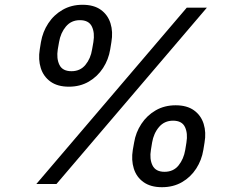

<svg xmlns="http://www.w3.org/2000/svg" viewBox="-20 -759 976 792"><path d="M264.2 -401.4Q217.3 -401.4 188.2 -422.4Q159.2 -443.4 148.2 -478.3Q137.2 -513.2 144 -555.2L148.9 -585.4Q156.2 -627.9 179.2 -662.8Q202.1 -697.8 238.3 -718.5Q274.4 -739.3 320.3 -739.3Q367.2 -739.3 396 -718.5Q424.8 -697.8 435.8 -662.8Q446.8 -627.9 439.5 -585.4L434.6 -555.2Q427.7 -513.2 405 -478.3Q382.3 -443.4 346.4 -422.4Q310.5 -401.4 264.2 -401.4ZM274.9 -465.3Q311 -465.3 332.5 -491.5Q354 -517.6 359.9 -555.2L365.2 -585.4Q371.6 -623.5 358.9 -649.7Q346.2 -675.8 309.6 -675.8Q273.9 -675.8 252 -649.7Q230 -623.5 223.6 -585.4L218.3 -555.2Q212.4 -517.6 225.1 -491.5Q237.8 -465.3 274.9 -465.3ZM647.9 13.2Q601.6 13.2 572.3 -7.6Q543 -28.3 532 -63.5Q521 -98.6 527.8 -140.6L533.2 -170.9Q540 -212.9 563.2 -248Q586.4 -283.2 622.6 -304Q658.7 -324.7 704.6 -324.7Q751 -324.7 780 -304Q809.1 -283.2 820.1 -248Q831.1 -212.9 823.7 -170.9L818.8 -140.6Q812 -98.6 789.3 -63.5Q766.6 -28.3 730.7 -7.6Q694.8 13.2 647.9 13.2ZM658.7 -50.3Q695.3 -50.3 716.6 -76.7Q737.8 -103 744.1 -140.6L749 -170.9Q755.4 -209 742.9 -235.1Q730.5 -261.2 693.8 -261.2Q658.2 -261.2 636 -235.1Q613.8 -209 607.4 -170.9L602.5 -140.6Q596.2 -103 609.1 -76.7Q622.1 -50.3 658.7 -50.3ZM129.9 0 750.5 -727.5H833.5L212.9 0Z"/></svg>

Font: Inter 20pt
Style: Italic
Weight: 400
Italic angle: -9.3988°
Version: Version 4.001;git-66647c0bb